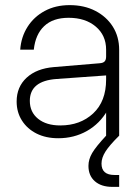

<svg xmlns="http://www.w3.org/2000/svg" viewBox="-20 -530 540 750"><path d="M445.5 0H394.5Q354.5 43 340 67.8Q325.5 92.5 325.5 118Q325.5 156 350.5 178Q375.5 200 419 200H445.5V153.5H427Q376.5 153.5 376.5 109Q376.5 86.5 392 62Q407.5 37.5 445.5 0ZM445.5 -335Q445.5 -386.5 420.8 -425.8Q396 -465 352.5 -487.5Q309 -510 252 -510Q197 -510 154.8 -487.2Q112.5 -464.5 87.5 -425Q62.5 -385.5 59 -336H112Q118.5 -396 152.8 -428.2Q187 -460.5 248 -460.5Q313.5 -460.5 354 -426.2Q394.5 -392 394.5 -336V0H445.5ZM429.5 -219.5H394.5Q394.5 -134 344 -87Q293.5 -40 215.5 -40Q161 -40 128.8 -66Q96.5 -92 96.5 -136Q96.5 -214 201 -221.5L396.5 -235.5L394.5 -309Q394.5 -296.5 388.8 -290.2Q383 -284 370 -283L191 -268Q123 -262.5 84 -226.5Q45 -190.5 45 -133.5Q45 -91.5 65.8 -59Q86.5 -26.5 123 -8.2Q159.5 10 207.5 10Q269.5 10 319.8 -18.5Q370 -47 399.8 -98.8Q429.5 -150.5 429.5 -219.5Z"/></svg>

Font: Overused Grotesk Light
Style: Regular
Weight: 300
Designer: RandomMaerks
Version: Version 0.005